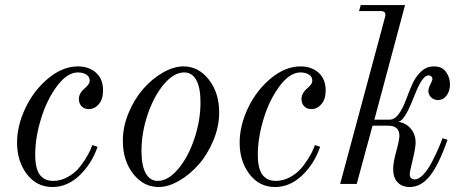

<svg xmlns="http://www.w3.org/2000/svg" viewBox="-20 -732 1839 764"><path d="M347.2 -154.8 368.2 -147.9Q345.2 -80.6 296.6 -34.2Q248 12.2 189 12.2Q126 12.2 86.9 -39.1Q47.9 -90.3 47.9 -164.1Q47.9 -232.9 81.8 -303.5Q115.7 -374 172.9 -420.9Q230 -467.8 290 -467.8Q334 -467.8 362.1 -442.6Q390.1 -417.5 390.1 -372.1Q390.1 -337.4 373.3 -317.6Q356.4 -297.9 333 -297.9Q315.4 -297.9 304.7 -309.1Q293.9 -320.3 293.9 -337.9Q293.9 -351.1 300.8 -362.1Q307.6 -373 315.4 -379.2Q323.2 -385.3 330.1 -393.8Q336.9 -402.3 336.9 -411.1Q336.9 -427.2 323 -435.5Q309.1 -443.8 290 -443.8Q247.6 -443.8 207 -389.6Q166.5 -335.4 143.3 -259.8Q120.1 -184.1 120.1 -117.2Q120.1 -85.9 125.7 -64.7Q131.3 -43.5 141.8 -32.5Q152.3 -21.5 164.3 -16.8Q176.3 -12.2 191.9 -12.2Q220.2 -12.2 246.1 -25.9Q272 -39.6 288.6 -57.6Q305.2 -75.7 319.1 -98.1Q333 -120.6 338.9 -133.8Q344.7 -147 347.2 -154.8Z M607.9 -12.2Q648.9 -12.2 688.7 -59.3Q728.5 -106.4 753.2 -179.4Q777.8 -252.4 777.8 -325.2Q777.8 -382.3 761.2 -413.1Q744.6 -443.8 712.9 -443.8Q671.9 -443.8 632.1 -396.7Q592.3 -349.6 567.6 -276.6Q543 -203.6 543 -130.9Q543 -73.7 559.6 -43Q576.2 -12.2 607.9 -12.2ZM610.8 12.2Q551.3 12.2 510 -40.3Q468.8 -92.8 468.8 -171.9Q468.8 -227.5 491.7 -282.7Q514.6 -337.9 549.6 -377.9Q584.5 -418 627.7 -442.9Q670.9 -467.8 710 -467.8Q770 -467.8 811 -415.3Q852.1 -362.8 852.1 -284.2Q852.1 -228.5 829.1 -173.3Q806.2 -118.2 771.2 -78.1Q736.3 -38.1 693.1 -12.9Q649.9 12.2 610.8 12.2Z M1232.9 -154.8 1253.9 -147.9Q1231 -80.6 1182.4 -34.2Q1133.8 12.2 1074.7 12.2Q1011.7 12.2 972.7 -39.1Q933.6 -90.3 933.6 -164.1Q933.6 -232.9 967.5 -303.5Q1001.5 -374 1058.6 -420.9Q1115.7 -467.8 1175.8 -467.8Q1219.7 -467.8 1247.8 -442.6Q1275.9 -417.5 1275.9 -372.1Q1275.9 -337.4 1259 -317.6Q1242.2 -297.9 1218.8 -297.9Q1201.2 -297.9 1190.4 -309.1Q1179.7 -320.3 1179.7 -337.9Q1179.7 -351.1 1186.5 -362.1Q1193.4 -373 1201.2 -379.2Q1209 -385.3 1215.8 -393.8Q1222.7 -402.3 1222.7 -411.1Q1222.7 -427.2 1208.7 -435.5Q1194.8 -443.8 1175.8 -443.8Q1133.3 -443.8 1092.8 -389.6Q1052.2 -335.4 1029.1 -259.8Q1005.9 -184.1 1005.9 -117.2Q1005.9 -85.9 1011.5 -64.7Q1017.1 -43.5 1027.6 -32.5Q1038.1 -21.5 1050 -16.8Q1062 -12.2 1077.6 -12.2Q1106 -12.2 1131.8 -25.9Q1157.7 -39.6 1174.3 -57.6Q1190.9 -75.7 1204.8 -98.1Q1218.8 -120.6 1224.6 -133.8Q1230.5 -147 1232.9 -154.8Z M1399.4 0H1333.5L1512.7 -666Q1517.6 -688 1495.6 -688H1408.7L1415.5 -711.9H1591.8L1469.7 -255.9H1529.8Q1550.3 -255.9 1566.2 -277.6Q1582 -299.3 1593.8 -330.6Q1605.5 -361.8 1618.7 -393.1Q1631.8 -424.3 1654.1 -446Q1676.3 -467.8 1706.5 -467.8Q1739.3 -467.8 1754.9 -445.8Q1770.5 -423.8 1770.5 -396Q1770.5 -370.1 1757.3 -352.1Q1744.1 -334 1722.7 -334Q1706.1 -334 1695.3 -344.7Q1684.6 -355.5 1684.6 -370.1Q1684.6 -380.9 1692.6 -396.2Q1700.7 -411.6 1700.7 -418Q1700.7 -423.8 1696.3 -428Q1691.9 -432.1 1685.5 -432.1Q1672.9 -432.1 1660.4 -414.6Q1647.9 -397 1637.2 -371.1Q1626.5 -345.2 1615.7 -318.8Q1605 -292.5 1591.8 -271.7Q1578.6 -251 1565.4 -247.1Q1595.7 -242.7 1614.7 -220Q1633.8 -197.3 1633.8 -165Q1633.8 -143.6 1622.1 -95.9Q1610.4 -48.3 1610.4 -39.1Q1610.4 -28.8 1616 -23.4Q1621.6 -18.1 1630.4 -18.1Q1646.5 -18.1 1665.3 -38.3Q1684.1 -58.6 1699.5 -88.9Q1714.8 -119.1 1724.9 -142.1Q1734.9 -165 1740.7 -182.1L1760.7 -175.8Q1726.6 -77.6 1691.2 -32.7Q1655.8 12.2 1610.4 12.2Q1580.1 12.2 1562.3 -6.3Q1544.4 -24.9 1544.4 -60.1Q1544.4 -85 1556.9 -130.4Q1569.3 -175.8 1569.3 -191.9Q1569.3 -231.9 1524.4 -231.9H1462.4Z"/></svg>

Font: Flanker Steampunk
Style: Italic
Weight: 400
Italic angle: -12°
Designer: Alexey Kryukov, Leonardo Di Lena
Foundry: Alexey Kryukov, Leonardo Di Lena
Version: 1.210